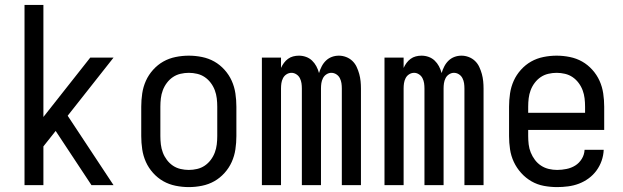

<svg xmlns="http://www.w3.org/2000/svg" viewBox="-20 -755 2540 783"><path d="M80 0V-735H157V-278L348 -520H443L256 -283L443 0H353L207 -221L157 -158V0Z M750 8Q723 8 696 2.5Q669 -3 646 -16Q623 -29 604.5 -49.5Q586 -70 575 -94.5Q564 -119 560 -146Q556 -173 556 -200V-320Q556 -347 560 -374Q564 -401 575 -425.5Q586 -450 604.5 -470.5Q623 -491 646 -504Q669 -517 696 -522.5Q723 -528 750 -528Q777 -528 804 -522.5Q831 -517 854 -504Q877 -491 895.5 -470.5Q914 -450 925 -425.5Q936 -401 940 -374Q944 -347 944 -320V-200Q944 -173 940 -146Q936 -119 925 -94.5Q914 -70 895.5 -49.5Q877 -29 854 -16Q831 -3 804 2.5Q777 8 750 8ZM750 -62Q767 -62 784 -66Q801 -70 815 -79.5Q829 -89 839.5 -103Q850 -117 856 -133Q862 -149 864 -166Q866 -183 866 -200V-320Q866 -337 864 -354Q862 -371 856 -387Q850 -403 839.5 -417Q829 -431 815 -440.5Q801 -450 784 -454Q767 -458 750 -458Q733 -458 716 -454Q699 -450 685 -440.5Q671 -431 660.5 -417Q650 -403 644 -387Q638 -371 636 -354Q634 -337 634 -320V-200Q634 -183 636 -166Q638 -149 644 -133Q650 -117 660.5 -103Q671 -89 685 -79.5Q699 -70 716 -66Q733 -62 750 -62Z M1048 0V-520H1126V-478Q1131 -489 1138 -498.5Q1145 -508 1154.5 -515Q1164 -522 1175.5 -525Q1187 -528 1199 -528Q1214 -528 1228 -523Q1242 -518 1252.5 -508Q1263 -498 1270 -485Q1277 -472 1281 -457Q1285 -471 1292 -484.5Q1299 -498 1309.5 -508Q1320 -518 1333.5 -523Q1347 -528 1362 -528Q1377 -528 1391.5 -522.5Q1406 -517 1417 -506.5Q1428 -496 1434.5 -482Q1441 -468 1445 -453.5Q1449 -439 1450.5 -424Q1452 -409 1452 -394V0H1374V-394Q1374 -405 1372.5 -415.5Q1371 -426 1366 -436Q1361 -446 1351.5 -452Q1342 -458 1331 -458Q1321 -458 1311.5 -452Q1302 -446 1297 -436Q1292 -426 1290.5 -415.5Q1289 -405 1289 -394V0H1211V-394Q1211 -405 1209.5 -415.5Q1208 -426 1203 -436Q1198 -446 1188.5 -452Q1179 -458 1169 -458Q1158 -458 1148.5 -452Q1139 -446 1134 -436Q1129 -426 1127.5 -415.5Q1126 -405 1126 -394V0Z M1548 0V-520H1626V-478Q1631 -489 1638 -498.5Q1645 -508 1654.5 -515Q1664 -522 1675.5 -525Q1687 -528 1699 -528Q1714 -528 1728 -523Q1742 -518 1752.5 -508Q1763 -498 1770 -485Q1777 -472 1781 -457Q1785 -471 1792 -484.5Q1799 -498 1809.5 -508Q1820 -518 1833.5 -523Q1847 -528 1862 -528Q1877 -528 1891.5 -522.5Q1906 -517 1917 -506.5Q1928 -496 1934.5 -482Q1941 -468 1945 -453.5Q1949 -439 1950.5 -424Q1952 -409 1952 -394V0H1874V-394Q1874 -405 1872.5 -415.5Q1871 -426 1866 -436Q1861 -446 1851.5 -452Q1842 -458 1831 -458Q1821 -458 1811.5 -452Q1802 -446 1797 -436Q1792 -426 1790.5 -415.5Q1789 -405 1789 -394V0H1711V-394Q1711 -405 1709.5 -415.5Q1708 -426 1703 -436Q1698 -446 1688.5 -452Q1679 -458 1669 -458Q1658 -458 1648.5 -452Q1639 -446 1634 -436Q1629 -426 1627.5 -415.5Q1626 -405 1626 -394V0Z M2252 8Q2225 8 2198 3Q2171 -2 2147.5 -15.5Q2124 -29 2105.5 -49.5Q2087 -70 2075.5 -94.5Q2064 -119 2060 -146Q2056 -173 2056 -200V-320Q2056 -347 2060 -374Q2064 -401 2075 -425.5Q2086 -450 2104.5 -470.5Q2123 -491 2146 -504Q2169 -517 2196 -522.5Q2223 -528 2250 -528Q2277 -528 2304 -522.5Q2331 -517 2354 -504Q2377 -491 2395.5 -470.5Q2414 -450 2425 -425.5Q2436 -401 2440 -374Q2444 -347 2444 -320V-225H2134V-200Q2134 -183 2136 -166Q2138 -149 2144.5 -133Q2151 -117 2161.5 -103Q2172 -89 2186.5 -79.5Q2201 -70 2218 -66Q2235 -62 2252 -62Q2271 -62 2290.5 -66Q2310 -70 2326 -80Q2342 -90 2352.5 -107Q2363 -124 2364 -144H2442Q2441 -121 2433.5 -99.5Q2426 -78 2412.5 -59.5Q2399 -41 2380.5 -27.5Q2362 -14 2341 -6Q2320 2 2297 5Q2274 8 2252 8ZM2366 -295V-320Q2366 -337 2364 -354Q2362 -371 2356 -387Q2350 -403 2339.5 -417Q2329 -431 2315 -440.5Q2301 -450 2284 -454Q2267 -458 2250 -458Q2233 -458 2216 -454Q2199 -450 2185 -440.5Q2171 -431 2160.5 -417Q2150 -403 2144 -387Q2138 -371 2136 -354Q2134 -337 2134 -320V-295Z"/></svg>

Font: Iosevka Web
Style: Regular
Weight: 400
Monospace: yes
Designer: Belleve Invis
Foundry: Belleve Invis
Version: Version 28.0.3; ttfautohint (v1.8.3)